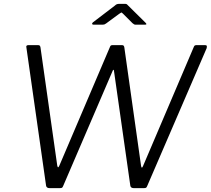

<svg xmlns="http://www.w3.org/2000/svg" viewBox="-20 -976 1093 996"><path d="M1043 -742Q1051 -742 1052.5 -738Q1054 -734 1052 -726L744 -12Q741 -4 737.5 -2Q734 0 725 0H675Q667 0 662 -3Q657 -6 656 -13L571 -610Q570 -614 568.5 -614Q567 -614 565 -610L308 -12Q305 -4 301.5 -2Q298 0 288 0H238Q221 0 219 -13L117 -729Q115 -736 118 -739Q121 -742 128 -742H176Q184 -742 186.5 -739Q189 -736 190 -730L277 -117Q279 -108 281.5 -108Q284 -108 288 -117L551 -734Q553 -739 556 -740.5Q559 -742 567 -742H611Q619 -742 621.5 -739Q624 -736 625 -730L712 -114Q714 -106 716.5 -106.5Q719 -107 723 -117L986 -734Q988 -739 991.5 -740.5Q995 -742 1001 -742H1043ZM667 -856 618 -905Q611 -912 609 -911Q607 -910 598 -904L530 -854Q524 -850 521 -849Q518 -848 512 -848H465Q459 -848 458 -852Q457 -856 462 -860L576 -947Q581 -952 586 -954Q591 -956 599 -956H630Q637 -956 640 -952Q643 -948 647 -945L735 -858Q740 -853 739.5 -850.5Q739 -848 732 -848H682Q678 -848 674.5 -850.5Q671 -853 667 -856Z"/></svg>

Font: Libre Franklin Thin Light
Style: Italic
Weight: 300
Italic angle: -8°
Version: Version 3.000